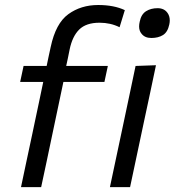

<svg xmlns="http://www.w3.org/2000/svg" viewBox="-20 -766 715 786"><path d="M66 0Q77.5 -55.5 88.5 -106.5Q99.5 -157 112.5 -219L123 -269Q131 -306.5 139.5 -346.8Q148 -387 157 -430.5H62.5L76.5 -496H171Q175 -515 179 -534.5Q183 -553.5 187.5 -573.5Q208 -670.5 259.8 -708Q311.5 -745.5 382 -745.5Q446.5 -745.5 491 -724.5L469.5 -654.5Q432.5 -673 387.5 -673Q332.5 -673 304.2 -645Q276 -617 265 -563Q261.5 -546.5 257.5 -526Q253 -505.5 251 -496H421.5L407.5 -430.5H239.5L195 -219.5Q182 -157 171.2 -106.2Q160.5 -55.5 148.5 0ZM430 0Q441.5 -55 452.5 -106Q463.5 -157 476.5 -219L487 -268.5Q501 -336 512.5 -389Q523.5 -441.5 535 -496L618.5 -499Q606.5 -442.5 595.5 -390Q584 -337.5 569.5 -268.5L559 -219Q546 -157 535 -106Q524 -55 512.5 0ZM599.5 -610.5Q572.5 -610.5 559 -628.5Q549.5 -640 549.5 -658Q549.5 -667 552 -677.5Q558 -707.5 577.8 -720Q597.5 -732.5 625 -732.5Q652 -732.5 665.5 -713.5Q675 -700.5 675 -682.5Q675 -674.5 673 -665.5Q666.5 -634.5 647.2 -622.5Q628 -610.5 599.5 -610.5Z"/></svg>

Font: Heraclito
Style: Italic
Weight: 400
Italic angle: -12°
Designer: Kostas Bartsokas (font) & Cristiano Sobral (main changes)
Foundry: Kostas Bartsokas (font) & Cristiano Sobral (main changes)
Version: Version 1.00;July 8, 2020;FontCreator 13.0.0.2655 64-bit